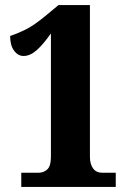

<svg xmlns="http://www.w3.org/2000/svg" viewBox="-20 -738 506 758"><path d="M64 0V-56H132Q152 -56 166.5 -69Q181 -82 181 -119V-606Q151 -563 125 -540Q99 -517 73 -517Q51 -517 35.5 -538Q20 -559 20 -596Q45 -604 77.5 -619.5Q110 -635 153 -670L211 -718H335V-119Q335 -90 347.5 -73Q360 -56 384 -56H437V0Z"/></svg>

Font: Noto Serif Lao ExtraCondensed Black
Style: Regular
Weight: 900
Width: 2
Designer: Monotype Design Team
Foundry: Monotype Imaging Inc.
Version: Version 2.003; ttfautohint (v1.8.4.7-5d5b)